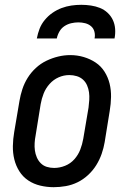

<svg xmlns="http://www.w3.org/2000/svg" viewBox="-20 -770 540 798"><path d="M203 8Q175 8 147.5 1.5Q120 -5 97.5 -20Q75 -35 60.5 -58Q46 -81 39.5 -107.5Q33 -134 33.5 -163Q34 -192 39 -221L61 -351Q65 -375 73 -399.5Q81 -424 95 -446.5Q109 -469 129 -487.5Q149 -506 173 -517.5Q197 -529 222 -535Q247 -541 272 -541Q301 -541 328 -533Q355 -525 377.5 -510Q400 -495 414.5 -472Q429 -449 435.5 -422.5Q442 -396 441.5 -367Q441 -338 436 -309L415 -179Q411 -155 402.5 -130.5Q394 -106 380 -83.5Q366 -61 346 -42.5Q326 -24 302.5 -12.5Q279 -1 253.5 3.5Q228 8 203 8ZM205 -72Q228 -72 250.5 -81Q273 -90 289 -108Q305 -126 313.5 -148Q322 -170 326 -193L348 -323Q350 -338 351 -354.5Q352 -371 350 -386Q348 -401 342 -415Q336 -429 325 -439Q314 -449 299 -453.5Q284 -458 268 -458Q245 -458 223.5 -448.5Q202 -439 186 -421Q170 -403 161.5 -381.5Q153 -360 149 -337L128 -207Q125 -192 124 -176Q123 -160 125 -145Q127 -130 133 -116Q139 -102 149.5 -91.5Q160 -81 174.5 -76.5Q189 -72 205 -72ZM133 -610Q137 -631 144.5 -650.5Q152 -670 166 -687Q180 -704 198 -716.5Q216 -729 236 -736.5Q256 -744 276.5 -747Q297 -750 318 -750Q338 -750 358 -747Q378 -744 395.5 -737Q413 -730 427 -717Q441 -704 449 -687Q457 -670 458.5 -650Q460 -630 456 -610H373Q376 -624 372.5 -638Q369 -652 358.5 -661Q348 -670 334 -673.5Q320 -677 306 -677Q291 -677 276 -673.5Q261 -670 248 -661.5Q235 -653 227 -639Q219 -625 216 -610Z"/></svg>

Font: Iosevka Slab Medium Oblique
Style: Regular
Weight: 500
Italic angle: -9°
Monospace: yes
Designer: Belleve Invis
Foundry: Belleve Invis
Version: Version 11.1.1; ttfautohint (v1.8.3)